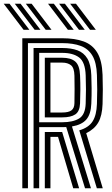

<svg xmlns="http://www.w3.org/2000/svg" viewBox="-69 -1004 597 1024"><path d="M50 0V-800H263Q330.8 -800 377.6 -782.8Q424.5 -765.5 449.9 -723.1Q475.2 -680.8 478 -605Q479.2 -563.5 479.4 -527.1Q479.5 -490.8 478 -449Q475.8 -386.5 455.2 -350.9Q434.8 -315.2 390.8 -293.8L479 0H447.5L353.8 -308.8Q404 -323.5 425 -356.9Q446 -390.2 448 -450Q449.5 -492.2 449.5 -526.8Q449.5 -561.2 448 -604Q445.8 -670.2 423.8 -707.2Q401.8 -744.2 361.4 -759.1Q321 -774 263 -774H80V0ZM110 0V-748H263Q310.2 -748 344.1 -735.6Q378 -723.2 396.9 -691.8Q415.8 -660.2 418 -603Q419.2 -571.2 419.6 -534.4Q420 -497.5 418 -451Q415.8 -395 391.6 -366.8Q367.5 -338.5 314.8 -329.5L416 0H384.5L284.2 -326.5Q279.2 -326.2 274 -326.1Q268.8 -326 263 -326H140V0ZM140 -352H263Q320.2 -352 353 -372.1Q385.8 -392.2 388 -452Q389.5 -492.2 389.5 -527.1Q389.5 -562 388 -602Q385.5 -673 353 -697.5Q320.5 -722 263 -722H140ZM170 -378V-696H263Q308.8 -696 332.4 -675.8Q356 -655.5 358 -601Q359.8 -559.8 359.6 -526.1Q359.5 -492.5 358 -453Q356.2 -409.5 332.4 -393.8Q308.5 -378 263 -378ZM200 -404H263Q296.8 -404 312.1 -415.5Q327.5 -427 328 -454Q328.8 -489 328.8 -528.6Q328.8 -568.2 328 -600Q327 -642.2 309.5 -656.1Q292 -670 263 -670H200ZM170 0V-300H262.5L353 0H321.5L240.5 -274H200V0ZM174.8 -845 68.8 -984H99.8L205.8 -845ZM56.8 -845 -49.2 -984H-18.2L87.8 -845ZM115.8 -845 9.8 -984H40.8L146.8 -845ZM411.2 -845 305.2 -984H336.2L442.2 -845ZM293.2 -845 187.2 -984H218.2L324.2 -845ZM352.2 -845 246.2 -984H277.2L383.2 -845Z"/></svg>

Font: Big Shoulders Inline Text Black
Style: Regular
Weight: 900
Designer: Patric King
Foundry: XO Type Co
Version: Version 1.000